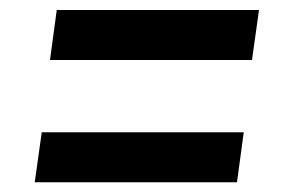

<svg xmlns="http://www.w3.org/2000/svg" viewBox="-20 -524 564 384"><path d="M80 -404 93.5 -504H498L484 -404ZM49.5 -159.5 63.5 -259.5H467.5L454 -159.5Z"/></svg>

Font: Merriweather Sans SemiBold
Style: Italic
Weight: 600
Italic angle: -7.5°
Designer: Eben Sorkin
Foundry: Eben Sorkin
Version: Version 2.001